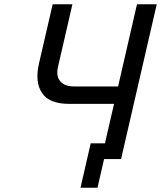

<svg xmlns="http://www.w3.org/2000/svg" viewBox="-20 -749 758 904"><path d="M470 0 439 135H359L407 -74H474L517 -260H305Q212 -260 178 -311Q143 -363 164 -452L228 -729H321L253 -434Q243 -390 264 -366Q285 -342 328 -342H536L625 -729H718L550 0Z"/></svg>

Font: Miedinger
Style: Italic
Weight: 400
Italic angle: -13°
Version: Version 001.000